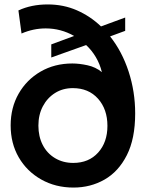

<svg xmlns="http://www.w3.org/2000/svg" viewBox="-20 -833 656 865"><path d="M211 -574V-633L314 -671Q254 -705 186 -705Q130 -705 77 -682L63 -786Q121 -813 195 -813Q266 -813 326.5 -786.5Q387 -760 435 -714L544 -754V-694L476 -669Q530 -601 559.5 -510.5Q589 -420 589 -322Q589 -208 551.5 -134Q514 -60 451 -24Q388 12 311 12Q230 12 165.5 -24.5Q101 -61 64.5 -124Q28 -187 28 -268Q28 -348 64 -411Q100 -474 163 -510.5Q226 -547 306 -547Q337 -547 374 -539Q411 -531 439 -508Q430 -545 411.5 -576Q393 -607 368 -630ZM310 -99Q380 -99 422 -145.5Q464 -192 464 -266Q464 -341 421.5 -388.5Q379 -436 308 -436Q263 -436 228 -414Q193 -392 173 -354Q153 -316 153 -267Q153 -218 172.5 -180Q192 -142 228 -120.5Q264 -99 310 -99Z"/></svg>

Font: Plus Jakarta Display Medium
Style: Regular
Weight: 500
Designer: Gumpita Rahayu
Foundry: Tokotype Studio
Version: Version 1.000